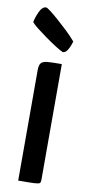

<svg xmlns="http://www.w3.org/2000/svg" viewBox="-94 -751 355 785"><g transform="rotate(10 83.5 -358.5)"><path d="M42 0V-459Q42 -480 49.5 -488.5Q57 -497 77 -498.5Q97 -500 135 -500V-18Q135 -9 131 -5.5Q127 -2 107.5 -1Q88 0 42 0ZM130 -549Q120 -553 99.5 -566Q79 -579 56.5 -595Q34 -611 15.5 -625.5Q-3 -640 -10 -649Q-6 -670 5 -693.5Q16 -717 32 -717Q36 -717 50.5 -706Q65 -695 86 -676.5Q107 -658 128 -638Q149 -618 165 -599Q165 -599 161 -586.5Q157 -574 149 -561.5Q141 -549 130 -549Z"/></g></svg>

Font: Yanone Kaffeesatz Medium
Style: Regular
Weight: 500
Designer: Yanone (Cyrillic: Daniel Pouzeot, Huerta Tipografica, and Cyreal)
Foundry: Yanone
Version: Version 2.003